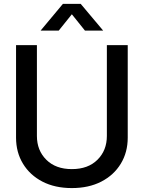

<svg xmlns="http://www.w3.org/2000/svg" viewBox="-20 -961 744 993"><path d="M351.6 11.7Q264.2 11.7 199.5 -21.7Q134.8 -55.2 98.9 -114.3Q63 -173.3 63 -249V-727.5H170.9V-257.8Q170.9 -183.1 219.5 -134.8Q268.1 -86.4 351.6 -86.4Q435.5 -86.4 484.1 -134.8Q532.7 -183.1 532.7 -257.8V-727.5H640.6V-249Q640.6 -173.3 604.7 -114.3Q568.8 -55.2 503.9 -21.7Q439 11.7 351.6 11.7ZM283.7 -802.7H190.4V-803.2L305.2 -940.9H397.5L513.2 -803.2V-802.7H419.4L351.6 -887.2Z"/></svg>

Font: Inter Display Medium
Style: Regular
Weight: 500
Designer: Rasmus Andersson
Foundry: rsms
Version: Version 4.001;git-9221beed3